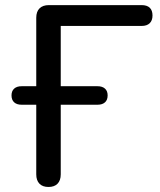

<svg xmlns="http://www.w3.org/2000/svg" viewBox="-20 -725 625 752"><path d="M122 -42.3V-314.8H64.7Q45.9 -314.8 35.5 -324.2Q25.1 -333.6 25.1 -351.4Q25.1 -368.5 35.5 -377.9Q45.9 -387.3 64.7 -387.3H122V-655.4Q122 -679.6 134.9 -692.3Q147.8 -705 171.6 -705H534.6Q555.7 -705 566.5 -694.7Q577.3 -684.3 577.3 -664.3Q577.3 -644.7 566.3 -634Q555.3 -623.4 534.6 -623.4H217.9V-387.3H362.1Q380.8 -387.3 391.2 -377.9Q401.6 -368.5 401.6 -351.4Q401.6 -333.6 391.2 -324.2Q380.8 -314.8 362.1 -314.8H217.9V-42.3Q217.9 -18.5 205.5 -5.6Q193.1 7.3 169.9 7.3Q146.8 7.3 134.4 -5.6Q122 -18.5 122 -42.3Z"/></svg>

Font: SN Pro Thin
Style: Regular
Weight: 200
Designer: Tobias Whetton
Foundry: Supernotes
Version: Version 1.003;Glyphs 3.3 (3324)